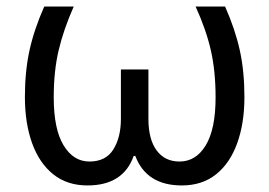

<svg xmlns="http://www.w3.org/2000/svg" viewBox="-20 -556 822 586"><path d="M247 10Q185 10 142.5 -24Q100 -58 78 -119Q56 -180 56 -260Q56 -338 70 -402Q84 -466 115 -536H205Q174 -466 159 -402.5Q144 -339 144 -259Q144 -162 174 -112.5Q204 -63 253 -63Q303 -63 326 -100Q349 -137 349 -193V-344H433V-193Q433 -131 458 -97Q483 -63 528 -63Q578 -63 608 -112.5Q638 -162 638 -259Q638 -339 623.5 -402.5Q609 -466 577 -536H667Q698 -466 712 -402Q726 -338 726 -260Q726 -180 704 -119Q682 -58 639.5 -24Q597 10 535 10Q427 10 393 -80H388Q356 10 247 10Z"/></svg>

Font: utelugu15
Style: Book
Weight: 400
Designer: Jelle Bosma - Monotype Design Team
Foundry: Monotype Imaging Inc.
Version: Version 2.003